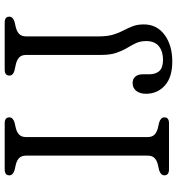

<svg xmlns="http://www.w3.org/2000/svg" viewBox="12 -752 754 818"><g transform="rotate(-90 389.0 -343.0)"><path d="M214 -91.5Q214 -72 224.2 -62Q234.5 -52 252 -47.5L276 -42Q298 -35 298 -20Q298 0 273 0H76.5Q51 0 51 -20Q51 -35 73 -42L97 -47.5Q115 -52 125 -62Q135 -72 135 -91.5V-608.5Q135 -628 125 -638Q115 -648 97 -652.5L73 -658Q51 -665 51 -680Q51 -700 76.5 -700H273Q298 -700 298 -680Q298 -665 276 -658L252 -652.5Q234.5 -648 224.2 -638Q214 -628 214 -608.5ZM694 -107Q694 -52 649.8 -19Q605.5 14 535.5 14Q469 14 433.8 -17.5Q398.5 -49 398.5 -98Q398.5 -124 410.8 -139.5Q423 -155 444.5 -155Q461.5 -155 471.5 -143.5Q481.5 -132 481.5 -111.5V-84Q481.5 -57 495.5 -41.2Q509.5 -25.5 544 -25.5Q579 -25.5 601 -43.2Q623 -61 623 -97Q623 -122.5 614 -141.2Q605 -160 593.5 -179Q582 -198 573 -224Q564 -250 564 -290V-608.5Q564 -628 553.5 -638Q543 -648 524 -652.5L498.5 -658Q476 -664 476 -680Q476 -700 501.5 -700H702Q727 -700 727 -680Q727 -665 705 -658L681 -652.5Q663.5 -648 653.2 -638Q643 -628 643 -608.5V-298.5Q643 -261.5 650.8 -236.8Q658.5 -212 668.8 -192.8Q679 -173.5 686.5 -153.8Q694 -134 694 -107Z"/></g></svg>

Font: Fraunces 9pt S100 Light
Style: Regular
Weight: 300
Version: Version 1.000; ttfautohint (v1.8.3)